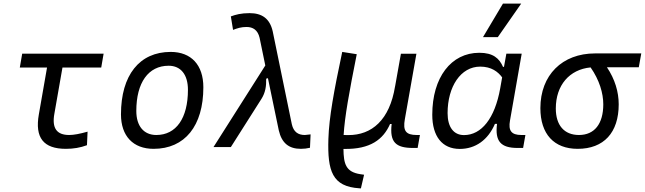

<svg xmlns="http://www.w3.org/2000/svg" viewBox="-20 -815 3574 1064"><path d="M345.2 9.8C387.2 9.8 424.8 3.4 461.9 -10.3L465.3 -85.4C422.4 -73.2 389.2 -66.9 363.3 -66.9C293.9 -66.9 267.1 -105 281.2 -184.1L326.2 -440.9H541L554.2 -517.6H103L89.8 -440.9H240.7L195.3 -181.2C172.4 -51.8 220.7 9.8 345.2 9.8Z M831.1 9.8C1004.4 9.8 1106.9 -117.2 1106.9 -331.5C1106.9 -455.1 1039.6 -527.3 925.8 -527.3C752.9 -527.3 650.4 -398.4 650.4 -181.2C650.4 -61 717.8 9.8 831.1 9.8ZM846.2 -66.9C776.9 -66.9 735.4 -116.2 735.4 -200.2C735.4 -357.4 802.2 -450.7 914.6 -450.7C982.4 -450.7 1021.5 -400.9 1021.5 -317.4C1021.5 -159.7 956.1 -66.9 846.2 -66.9Z M1647.5 9.8C1665 9.8 1680.7 7.8 1697.8 3.9L1701.2 -70.3C1682.6 -67.9 1672.9 -66.9 1669.4 -66.9C1631.8 -66.9 1606.9 -84 1597.2 -126.5L1491.2 -641.6C1475.1 -712.4 1431.6 -742.2 1363.3 -742.2C1315.9 -742.2 1286.1 -733.9 1259.3 -724.1L1271.5 -649.4C1295.9 -658.7 1316.4 -665.5 1346.2 -665.5C1381.8 -665.5 1408.2 -648.9 1418.5 -606L1450.2 -452.1L1163.1 0H1259.3L1429.2 -267.6C1450.7 -301.8 1456.1 -337.4 1455.1 -378.9L1464.8 -381.8L1524.9 -92.8C1541.5 -21 1581.5 9.8 1647.5 9.8Z M1980 229 1997.6 153.3 1977.5 150.4C1896.5 138.2 1884.3 93.8 1883.3 10.3H1887.7C2031.7 12.7 2104 -42 2141.6 -127.9H2150.4C2138.7 -26.9 2172.9 4.9 2269.5 4.9H2294.4L2307.1 -66.9H2289.6C2229 -66.9 2211.9 -89.8 2223.6 -154.8L2287.6 -517.1H2201.7L2169.4 -335.9V-336.9C2139.2 -149.4 2040 -65.9 1910.2 -66.4L1884.3 -66.9C1890.1 -166.5 1914.6 -301.8 1957 -514.6L1876.5 -527.3C1830.1 -308.6 1803.7 -165 1799.8 -44.9C1794.4 132.8 1820.8 219.2 1972.2 228.5Z M2772.9 -444.3H2767.6C2746.6 -492.2 2712.4 -522.5 2636.2 -522.5C2479.5 -522.5 2375.5 -385.3 2375.5 -179.2C2375.5 -59.1 2430.7 10.3 2527.8 10.3C2615.2 10.3 2684.6 -39.6 2722.7 -128.4H2734.4C2722.2 -32.7 2754.4 4.9 2848.1 4.9H2878.9L2891.6 -66.9H2869.6C2813 -66.9 2796.4 -91.3 2806.2 -147L2871.1 -517.6H2786.1ZM2641.1 -445.8C2703.1 -445.8 2739.7 -417.5 2762.7 -386.2L2752 -325.7C2722.2 -157.7 2647.5 -66.4 2551.3 -66.4C2494.1 -66.4 2460.4 -110.4 2460.4 -188C2460.4 -335 2533.2 -445.8 2641.1 -445.8ZM2656.7 -609.4H2738.8L2868.2 -794.9H2767.1Z M3181.2 9.8C3326.2 9.8 3408.7 -80.1 3408.7 -236.8C3408.7 -305.7 3387.7 -376.5 3343.3 -442.4H3520L3533.7 -519H3277.8C3095.2 -519 2974.6 -398.4 2974.6 -215.8C2974.6 -72.3 3049.8 9.8 3181.2 9.8ZM3252.9 -441.4C3301.8 -371.6 3323.2 -298.3 3323.2 -236.8C3323.2 -128.9 3274.4 -66.9 3188.5 -66.9C3106.9 -66.9 3060.1 -120.6 3060.1 -213.9C3060.1 -342.8 3135.7 -430.2 3252.9 -441.4Z"/></svg>

Font: Cascadia Mono NF SemiLight
Style: Italic
Weight: 350
Italic angle: -10°
Monospace: yes
Designer: Aaron Bell
Foundry: Saja Typeworks
Version: Version 2404.023